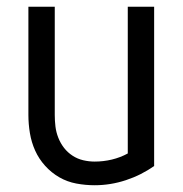

<svg xmlns="http://www.w3.org/2000/svg" viewBox="-20 -540 540 568"><path d="M260 8Q233 8 206 3Q179 -2 155.5 -15.5Q132 -29 113.5 -49.5Q95 -70 84 -94.5Q73 -119 68.5 -146Q64 -173 64 -200V-520H142V-200Q142 -183 144 -166Q146 -149 152.5 -132.5Q159 -116 169.5 -102.5Q180 -89 194.5 -79.5Q209 -70 226 -66Q243 -62 260 -62Q286 -62 311 -68Q336 -74 358 -86V-520H436V-49Q398 -22 352.5 -7Q307 8 260 8Z"/></svg>

Font: Moesevka
Style: Regular
Weight: 400
Monospace: yes
Designer: Belleve Invis
Foundry: Belleve Invis
Version: Version 32.5.0; ttfautohint (v1.8.4)